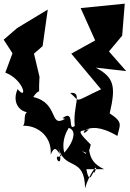

<svg xmlns="http://www.w3.org/2000/svg" viewBox="-47 -755 707 1045"><path d="M307 -108C219 -57 276 -194 134 -227C181 -296 160 -203 168 -337L138 -463L185 -504L213 -703L46 -602L-27 -539L21 -465L-18 -360C86 -319 104 -203 49 -270C6 -176 94 -111 159 -161C57 -158 102 -104 79 -70C145 -75 237 -22 229 87C260 9 271 105 302 94C322 107 267 39 327 -59C406 -33 282 118 267 96C246 109 306 174 269 40C300 181 414 88 416 270C442 178 499 120 467 185C458 163 442 268 423 166H520C407 116 461 26 419 82C355 35 478 126 418 36C427 93 431 98 447 32C343 -70 411 -31 439 -55C377 21 404 -127 592 -15C604 -74 627 -88 550 -138C585 -286 574 -334 474 -387L640 -368L546 -475L618 -561L632 -735L392 -711L471 -535L341 -463L503 -269C345 -195 395 -200 335 -249C406 -258 348 -178 360 -70C318 -34 364 -165 293 -112Z"/></svg>

Font: Asimov Silicon
Style: Regular
Weight: 400
Designer: Google
Version: Version 2.000980; 2014